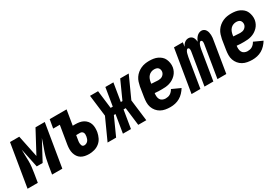

<svg xmlns="http://www.w3.org/2000/svg" viewBox="23 -1274 2936 2028"><g transform="rotate(-30 1491.0 -260.0)"><path d="M-18 0 68 -520H181L236 -253L379 -520H492L406 0H281L298 -104Q304 -140 312 -176Q320 -212 332 -247.5Q344 -283 357 -318.5Q370 -354 381 -389L256 -156H184L135 -389Q134 -354 136 -318.5Q138 -283 138 -247.5Q138 -212 134 -176Q130 -140 124 -104L107 0Z M730 8Q704 8 679.5 3Q655 -2 634.5 -14.5Q614 -27 600.5 -47Q587 -67 580.5 -90.5Q574 -114 574 -139.5Q574 -165 578 -191L615 -415H534L552 -520H758L728 -338H759Q784 -338 808.5 -334Q833 -330 854.5 -318.5Q876 -307 891.5 -289Q907 -271 914.5 -248.5Q922 -226 922.5 -200.5Q923 -175 919 -150Q913 -117 898 -85.5Q883 -54 855.5 -32Q828 -10 795 -1Q762 8 730 8ZM732 -97Q744 -97 756.5 -103Q769 -109 777 -119Q785 -129 789.5 -141.5Q794 -154 796 -166Q798 -178 798 -190Q798 -202 793.5 -212Q789 -222 779.5 -228Q770 -234 758 -234H710L700 -173Q699 -165 698 -157Q697 -149 698 -141Q699 -133 700.5 -125Q702 -117 705.5 -110.5Q709 -104 716.5 -100.5Q724 -97 732 -97Z M958 0 1076 -260 1044 -520H1142L1169 -301H1195L1231 -520H1329L1293 -301H1313L1412 -520H1516L1398 -260L1430 0H1332L1305 -219H1279L1243 0H1145L1181 -219H1161L1062 0Z M1722 8Q1691 8 1661 2.5Q1631 -3 1606 -17Q1581 -31 1562.5 -53.5Q1544 -76 1534.5 -103.5Q1525 -131 1525.5 -162Q1526 -193 1531 -223L1550 -343Q1555 -368 1563 -393Q1571 -418 1586 -440.5Q1601 -463 1622.5 -480.5Q1644 -498 1668.5 -509Q1693 -520 1718 -524Q1743 -528 1768 -528Q1795 -528 1820.5 -524Q1846 -520 1868.5 -509.5Q1891 -499 1909.5 -482.5Q1928 -466 1938 -443.5Q1948 -421 1952 -395.5Q1956 -370 1952 -344Q1948 -321 1937.5 -299.5Q1927 -278 1910 -260.5Q1893 -243 1872.5 -230.5Q1852 -218 1829 -211Q1806 -204 1784 -202Q1762 -200 1739 -200Q1717 -200 1694.5 -200.5Q1672 -201 1650 -204Q1647 -184 1648.5 -164.5Q1650 -145 1658.5 -129Q1667 -113 1685 -104.5Q1703 -96 1723 -96Q1737 -96 1751.5 -99Q1766 -102 1779 -110Q1792 -118 1802.5 -130Q1813 -142 1820 -155L1923 -108Q1907 -82 1885.5 -59Q1864 -36 1837 -20.5Q1810 -5 1780.5 1.5Q1751 8 1722 8ZM1752 -302Q1765 -302 1778 -305Q1791 -308 1802 -315.5Q1813 -323 1821 -334.5Q1829 -346 1831 -359Q1833 -373 1829.5 -386Q1826 -399 1817.5 -408Q1809 -417 1796 -420.5Q1783 -424 1769 -424Q1751 -424 1733 -417Q1715 -410 1701.5 -395.5Q1688 -381 1681 -363Q1674 -345 1671 -327L1668 -307Q1678 -306 1688.5 -305.5Q1699 -305 1709.5 -304.5Q1720 -304 1730.5 -303Q1741 -302 1752 -302Z M1982 0 2068 -520H2176L2168 -470Q2174 -482 2182 -492.5Q2190 -503 2200.5 -511.5Q2211 -520 2223 -524Q2235 -528 2248 -528Q2263 -528 2276.5 -521Q2290 -514 2298 -502Q2306 -490 2309.5 -475.5Q2313 -461 2315 -446Q2320 -461 2328.5 -475.5Q2337 -490 2348.5 -502Q2360 -514 2375 -521Q2390 -528 2406 -528Q2422 -528 2435.5 -520Q2449 -512 2457 -498.5Q2465 -485 2468.5 -469.5Q2472 -454 2473 -438Q2474 -422 2472 -405Q2470 -388 2467 -372L2406 0H2298L2362 -390Q2363 -397 2363.5 -404.5Q2364 -412 2363 -419Q2362 -426 2357.5 -431.5Q2353 -437 2346 -437Q2338 -437 2332.5 -430Q2327 -423 2323 -415.5Q2319 -408 2317 -400.5Q2315 -393 2312.5 -385Q2310 -377 2309 -369.5Q2308 -362 2306 -354L2248 0H2140L2204 -390Q2205 -397 2205.5 -404.5Q2206 -412 2205 -419Q2204 -426 2199.5 -431.5Q2195 -437 2188 -437Q2180 -437 2174.5 -430Q2169 -423 2165 -415.5Q2161 -408 2159 -400.5Q2157 -393 2155 -385Q2153 -377 2151.5 -369.5Q2150 -362 2148 -354L2090 0Z M2722 8Q2691 8 2661 2.5Q2631 -3 2606 -17Q2581 -31 2562.5 -53.5Q2544 -76 2534.5 -103.5Q2525 -131 2525.5 -162Q2526 -193 2531 -223L2550 -343Q2555 -368 2563 -393Q2571 -418 2586 -440.5Q2601 -463 2622.5 -480.5Q2644 -498 2668.5 -509Q2693 -520 2718 -524Q2743 -528 2768 -528Q2795 -528 2820.5 -524Q2846 -520 2868.5 -509.5Q2891 -499 2909.5 -482.5Q2928 -466 2938 -443.5Q2948 -421 2952 -395.5Q2956 -370 2952 -344Q2948 -321 2937.5 -299.5Q2927 -278 2910 -260.5Q2893 -243 2872.5 -230.5Q2852 -218 2829 -211Q2806 -204 2784 -202Q2762 -200 2739 -200Q2717 -200 2694.5 -200.5Q2672 -201 2650 -204Q2647 -184 2648.5 -164.5Q2650 -145 2658.5 -129Q2667 -113 2685 -104.5Q2703 -96 2723 -96Q2737 -96 2751.5 -99Q2766 -102 2779 -110Q2792 -118 2802.5 -130Q2813 -142 2820 -155L2923 -108Q2907 -82 2885.5 -59Q2864 -36 2837 -20.5Q2810 -5 2780.5 1.5Q2751 8 2722 8ZM2752 -302Q2765 -302 2778 -305Q2791 -308 2802 -315.5Q2813 -323 2821 -334.5Q2829 -346 2831 -359Q2833 -373 2829.5 -386Q2826 -399 2817.5 -408Q2809 -417 2796 -420.5Q2783 -424 2769 -424Q2751 -424 2733 -417Q2715 -410 2701.5 -395.5Q2688 -381 2681 -363Q2674 -345 2671 -327L2668 -307Q2678 -306 2688.5 -305.5Q2699 -305 2709.5 -304.5Q2720 -304 2730.5 -303Q2741 -302 2752 -302Z"/></g></svg>

Font: Iosevka Curly Extrabold
Style: Italic
Weight: 800
Italic angle: -9°
Monospace: yes
Designer: Belleve Invis
Foundry: Belleve Invis
Version: Version 22.1.2; ttfautohint (v1.8.4)